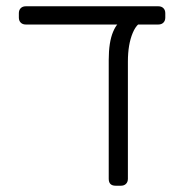

<svg xmlns="http://www.w3.org/2000/svg" viewBox="-20 -591 596 611"><path d="M348 0Q326 0 326 -22V-400Q326 -457 340 -490Q354 -523 371 -523H443Q418 -523 402.5 -486.5Q387 -450 387 -395V-22Q387 -12 381 -6Q375 0 365 0ZM62 -513Q52 -513 46 -519Q40 -525 40 -535V-549Q40 -559 46 -565Q52 -571 62 -571H484Q494 -571 500 -565Q506 -559 506 -549V-535Q506 -525 500 -519Q494 -513 484 -513Z"/></svg>

Font: Rubik Light Light
Style: Regular
Weight: 300
Version: Version 2.101